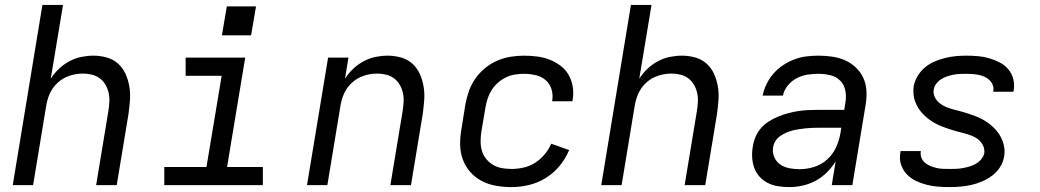

<svg xmlns="http://www.w3.org/2000/svg" viewBox="-20 -755 4240 783"><path d="M32 0 153 -735H237L187 -434Q201 -456 220.5 -474.5Q240 -493 263.5 -505.5Q287 -518 312 -523Q337 -528 361 -528Q389 -528 415.5 -520.5Q442 -513 461.5 -495.5Q481 -478 492 -453.5Q503 -429 507.5 -402Q512 -375 510 -347Q508 -319 504 -290L456 0H372L422 -302Q425 -321 426 -340Q427 -359 423 -376.5Q419 -394 410 -409.5Q401 -425 387 -435.5Q373 -446 355 -450.5Q337 -455 318 -455Q301 -455 283.5 -451.5Q266 -448 249.5 -440.5Q233 -433 218.5 -420.5Q204 -408 194 -393Q184 -378 178 -361Q172 -344 169 -327L115 0Z M650 0V-74H822L884 -446H737V-520H980L906 -74H1052V0ZM885 -611 905 -729H1024L1004 -611Z M1232 0 1318 -520H1401L1387 -434Q1401 -456 1420.5 -474.5Q1440 -493 1463.5 -505.5Q1487 -518 1512 -523Q1537 -528 1561 -528Q1589 -528 1615.5 -520.5Q1642 -513 1661.5 -495.5Q1681 -478 1692 -453.5Q1703 -429 1707.5 -402Q1712 -375 1710 -347Q1708 -319 1704 -290L1656 0H1572L1622 -302Q1625 -321 1626 -340Q1627 -359 1623 -376.5Q1619 -394 1610 -409.5Q1601 -425 1587 -435.5Q1573 -446 1555 -450.5Q1537 -455 1518 -455Q1501 -455 1483.5 -451.5Q1466 -448 1449.5 -440.5Q1433 -433 1418.5 -420.5Q1404 -408 1394 -393Q1384 -378 1378 -361Q1372 -344 1369 -327L1315 0Z M2066 8Q2034 8 2002.5 2.5Q1971 -3 1944.5 -17Q1918 -31 1898 -53.5Q1878 -76 1867.5 -104.5Q1857 -133 1856.5 -165Q1856 -197 1862 -230L1878 -330Q1883 -357 1892.5 -384Q1902 -411 1918.5 -434.5Q1935 -458 1958 -477Q1981 -496 2007.5 -507.5Q2034 -519 2062 -523.5Q2090 -528 2117 -528Q2144 -528 2171 -524.5Q2198 -521 2222 -511.5Q2246 -502 2266.5 -486.5Q2287 -471 2299.5 -448.5Q2312 -426 2316 -399.5Q2320 -373 2315 -346Q2315 -345 2315 -344Q2315 -343 2314 -342H2232Q2232 -343 2232 -343.5Q2232 -344 2232 -344Q2236 -369 2229 -391.5Q2222 -414 2205 -428.5Q2188 -443 2164.5 -448.5Q2141 -454 2117 -454Q2099 -454 2080 -451Q2061 -448 2043.5 -439.5Q2026 -431 2011 -418Q1996 -405 1985.5 -388.5Q1975 -372 1969 -354Q1963 -336 1960 -318L1943 -218Q1940 -198 1940 -178Q1940 -158 1945.5 -139.5Q1951 -121 1963 -106.5Q1975 -92 1991 -82.5Q2007 -73 2026.5 -69.5Q2046 -66 2066 -66Q2090 -66 2115 -71.5Q2140 -77 2162 -91Q2184 -105 2201 -125.5Q2218 -146 2228 -169L2301 -143Q2287 -109 2262.5 -79Q2238 -49 2205.5 -29Q2173 -9 2137 -0.5Q2101 8 2066 8Z M2432 0 2553 -735H2637L2587 -434Q2601 -456 2620.5 -474.5Q2640 -493 2663.5 -505.5Q2687 -518 2712 -523Q2737 -528 2761 -528Q2789 -528 2815.5 -520.5Q2842 -513 2861.5 -495.5Q2881 -478 2892 -453.5Q2903 -429 2907.5 -402Q2912 -375 2910 -347Q2908 -319 2904 -290L2856 0H2772L2822 -302Q2825 -321 2826 -340Q2827 -359 2823 -376.5Q2819 -394 2810 -409.5Q2801 -425 2787 -435.5Q2773 -446 2755 -450.5Q2737 -455 2718 -455Q2701 -455 2683.5 -451.5Q2666 -448 2649.5 -440.5Q2633 -433 2618.5 -420.5Q2604 -408 2594 -393Q2584 -378 2578 -361Q2572 -344 2569 -327L2515 0Z M3199 8H3198Q3176 8 3153.5 4.5Q3131 1 3112 -8.5Q3093 -18 3078.5 -33.5Q3064 -49 3056.5 -69Q3049 -89 3047.5 -111.5Q3046 -134 3050 -157Q3053 -177 3061 -196.5Q3069 -216 3083.5 -232.5Q3098 -249 3116.5 -260.5Q3135 -272 3154.5 -280Q3174 -288 3194.5 -293.5Q3215 -299 3235 -302Q3255 -305 3275.5 -306Q3296 -307 3316 -307H3423L3428 -339Q3432 -364 3427 -387.5Q3422 -411 3405.5 -427Q3389 -443 3365.5 -448.5Q3342 -454 3317 -454Q3295 -454 3272.5 -450.5Q3250 -447 3229 -436Q3208 -425 3192.5 -406Q3177 -387 3173 -365H3090Q3095 -389 3106 -412Q3117 -435 3134.5 -455Q3152 -475 3174 -489.5Q3196 -504 3220 -513Q3244 -522 3268.5 -525Q3293 -528 3317 -528Q3346 -528 3374 -524Q3402 -520 3426.5 -509Q3451 -498 3470.5 -479.5Q3490 -461 3501 -436.5Q3512 -412 3513.5 -384Q3515 -356 3510 -327L3456 0H3372L3388 -97Q3373 -73 3352 -52Q3331 -31 3305.5 -17.5Q3280 -4 3252.5 2Q3225 8 3199 8ZM3241 -65Q3270 -65 3299.5 -74Q3329 -83 3352.5 -104Q3376 -125 3389 -153Q3402 -181 3407 -210L3411 -234H3316Q3303 -234 3290 -233.5Q3277 -233 3264 -231.5Q3251 -230 3237.5 -228Q3224 -226 3211 -222.5Q3198 -219 3185.5 -213.5Q3173 -208 3161.5 -200Q3150 -192 3142.5 -180Q3135 -168 3133 -155Q3129 -134 3137.5 -114.5Q3146 -95 3162 -84Q3178 -73 3199 -69Q3220 -65 3241 -65Z M3853 8Q3828 8 3804 6Q3780 4 3757 -2Q3734 -8 3713 -18.5Q3692 -29 3676.5 -46Q3661 -63 3654 -85.5Q3647 -108 3652 -133Q3652 -135 3652 -136.5Q3652 -138 3653 -139H3735Q3735 -138 3735 -137.5Q3735 -137 3735 -137Q3733 -123 3738 -111Q3743 -99 3752.5 -91Q3762 -83 3774.5 -78Q3787 -73 3799.5 -70Q3812 -67 3825.5 -66.5Q3839 -66 3853 -66Q3866 -66 3879.5 -66.5Q3893 -67 3906.5 -69.5Q3920 -72 3933.5 -76Q3947 -80 3959.5 -87Q3972 -94 3981.5 -105.5Q3991 -117 3994 -130Q3996 -147 3989 -161.5Q3982 -176 3970.5 -185.5Q3959 -195 3944 -201Q3929 -207 3914 -211Q3899 -215 3883.5 -219Q3868 -223 3853 -228Q3838 -233 3823.5 -238.5Q3809 -244 3795 -251.5Q3781 -259 3769 -268Q3757 -277 3746 -288Q3735 -299 3726.5 -312Q3718 -325 3712.5 -339.5Q3707 -354 3705.5 -370Q3704 -386 3706 -403Q3710 -424 3722 -444.5Q3734 -465 3752 -480Q3770 -495 3791 -504Q3812 -513 3834 -518.5Q3856 -524 3877.5 -526Q3899 -528 3921 -528Q3945 -528 3968.5 -526Q3992 -524 4014 -517.5Q4036 -511 4056.5 -500.5Q4077 -490 4091.5 -473Q4106 -456 4112 -433.5Q4118 -411 4114 -387Q4114 -386 4113.5 -384Q4113 -382 4113 -381H4030Q4030 -382 4030 -382.5Q4030 -383 4031 -384Q4033 -397 4028.5 -408.5Q4024 -420 4015 -428.5Q4006 -437 3995 -442Q3984 -447 3971.5 -449.5Q3959 -452 3946.5 -453Q3934 -454 3921 -454Q3908 -454 3895 -453.5Q3882 -453 3869 -450.5Q3856 -448 3843.5 -444Q3831 -440 3819 -432.5Q3807 -425 3798.5 -414Q3790 -403 3788 -390Q3785 -374 3792 -359.5Q3799 -345 3811 -335Q3823 -325 3837.5 -319Q3852 -313 3867 -309Q3882 -305 3897.5 -301Q3913 -297 3928 -292Q3943 -287 3957.5 -281.5Q3972 -276 3986 -268.5Q4000 -261 4012 -252Q4024 -243 4035 -232Q4046 -221 4054.5 -208Q4063 -195 4068.5 -180.5Q4074 -166 4076 -150Q4078 -134 4075 -118Q4072 -95 4059 -74.5Q4046 -54 4027 -39.5Q4008 -25 3986 -15.5Q3964 -6 3942 -1Q3920 4 3897.5 6Q3875 8 3853 8Z"/></svg>

Font: Iosevka SS04 Extended
Style: Italic
Weight: 400
Width: 7
Italic angle: -9°
Monospace: yes
Designer: Belleve Invis
Foundry: Belleve Invis
Version: Version 19.0.0; ttfautohint (v1.8.4)